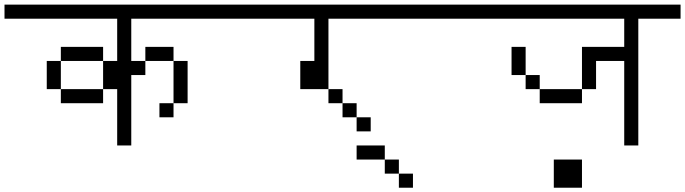

<svg xmlns="http://www.w3.org/2000/svg" viewBox="-20 -708 3040 852"><path d="M1000 -625H562.5V-437.5H625V-375H562.5V-62.5H500V-312.5H437.5V-437.5H500V-625H0V-687.5H1000ZM187.5 -437.5H250V-312.5H187.5ZM250 -312.5H437.5V-250H250ZM250 -500H437.5V-437.5H250ZM625 -500H750V-437.5H625ZM687.5 -250H750V-187.5H687.5ZM750 -437.5H812.5V-250H750Z M2000 -625H1437.5V-312.5H1312.5V-437.5H1375V-625H1000V-687.5H2000ZM1437.5 -312.5H1500V-250H1437.5ZM1500 -250H1562.5V-187.5H1500ZM1562.5 -187.5H1625V-125H1562.5Z M1687.5 0H1562.5V-62.5H1687.5ZM1687.5 0H1750V62.5H1687.5ZM1750 62.5H1812.5V125H1750Z M3000 -625H2812.5V-62.5H2750V-437.5H2625V-312.5H2562.5V-500H2750V-625H2000V-687.5H3000ZM2250 -500H2312.5V-375H2250ZM2312.5 -375H2375V-312.5H2312.5ZM2375 -312.5H2562.5V-250H2375Z M2562.5 125H2437.5V0H2562.5Z"/></svg>

Font: ChillBitmapSE 16px
Style: Regular
Weight: 400
Designer: Designed by Warren2060
Foundry: ChillType
Version: Version 1.000